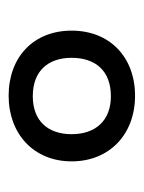

<svg xmlns="http://www.w3.org/2000/svg" viewBox="36 -800 333 445"><g transform="rotate(90 202.5 -577.5)"><path d="M202 -431C290 -431 354 -489 354 -577C354 -665 291 -724 202 -724C112 -724 51 -665 51 -577C51 -489 112 -431 202 -431ZM203 -487C144 -487 114 -523 114 -577C114 -631 143 -668 203 -668C260 -668 291 -632 291 -577C291 -523 261 -487 203 -487Z"/></g></svg>

Font: Noto Sans Lao UI SemCond
Style: Regular
Weight: 400
Width: 4
Designer: Monotype Design Team
Foundry: Monotype Imaging Inc.
Version: Version 2.000